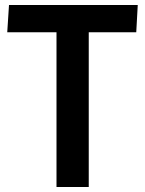

<svg xmlns="http://www.w3.org/2000/svg" viewBox="-20 -748 581 768"><path d="M206 -619H9L16 -728H531L525 -619H335V0H206Z"/></svg>

Font: Murecho Thin Medium
Style: Regular
Weight: 500
Version: Version 1.010